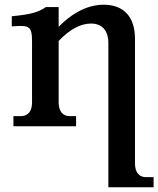

<svg xmlns="http://www.w3.org/2000/svg" viewBox="-20 -536 672 815"><path d="M229 -101V-362C276 -412 323 -436 366 -436C412 -436 440 -408 440 -353V259H632V216H600C570 216 553 195 553 158V-371C553 -466 504 -516 420 -516C360 -516 293 -488 229 -422V-506H175C142 -484 113 -475 30 -467V-424C106 -430 116 -425 116 -358V-101C116 -64 99 -43 69 -43H37V0H303V-43H276C246 -43 229 -64 229 -101Z"/></svg>

Font: LT Superior Serif Semibold
Style: Regular
Weight: 600
Designer: Daniel Lyons
Foundry: LyonsType
Version: Version 2.120;FEAKit 1.0